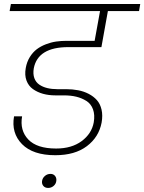

<svg xmlns="http://www.w3.org/2000/svg" viewBox="-20 -760 717 954"><path d="M27.8 -705.1 34.2 -740.2H676.8L670.9 -705.1H516.1L483.9 -525.9H319.8Q168.5 -525.9 147.9 -420.9Q143.1 -392.6 150.6 -371.8Q158.2 -351.1 175.5 -339.4Q192.9 -327.6 215.3 -322.3Q237.8 -316.9 265.1 -316.9H309.1Q340.3 -316.9 368.4 -311.5Q396.5 -306.2 420.9 -293.5Q445.3 -280.8 461.7 -262.2Q478 -243.7 484.6 -215.1Q491.2 -186.5 484.9 -150.9Q471.2 -78.6 411.6 -33.7Q352.1 11.2 254.9 11.2Q143.6 11.2 89.4 -43.9Q35.2 -99.1 49.8 -182.1H89.8Q77.6 -112.3 120.4 -67.1Q163.1 -22 258.8 -22Q335.9 -22 385.7 -58.8Q435.5 -95.7 445.8 -151.9Q452.1 -189.5 442.1 -216.8Q432.1 -244.1 409.2 -258.5Q386.2 -272.9 358.9 -279.5Q331.5 -286.1 297.9 -286.1H254.9Q222.2 -286.1 193.8 -293.9Q165.5 -301.8 143.6 -317.4Q121.6 -333 111.6 -359.9Q101.6 -386.7 107.9 -421.9Q113.3 -452.6 128.2 -476.6Q143.1 -500.5 162.8 -515.4Q182.6 -530.3 208 -540Q233.4 -549.8 258.5 -553.5Q283.7 -557.1 311 -557.1H450.2L477.1 -705.1ZM189 139.2Q191.4 124 203.4 114Q215.3 104 231 104Q245.1 104 253.4 114Q261.7 124 259.8 139.2Q257.8 154.3 246.1 164.1Q234.4 173.8 219.2 173.8Q204.1 173.8 195.6 164.1Q187 154.3 189 139.2Z"/></svg>

Font: SVN-Poppins ExtraLight
Style: Italic
Weight: 200
Italic angle: -10°
Designer: Ninad Kale (Devanagari), Jonny Pinhorn (Latin)
Foundry: Indian Type Foundry
Version: Version 3.002 2017